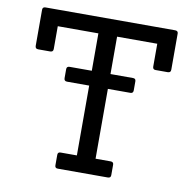

<svg xmlns="http://www.w3.org/2000/svg" viewBox="-80 -799 887 880"><g transform="rotate(10 363.5 -359.0)"><path d="M478 0H245Q232 0 232 -13V-62Q232 -75 245 -75H321V-400H218Q204 -400 204 -414V-456Q204 -469 218 -469H321V-643H132V-537Q132 -523 118 -523H62Q48 -523 48 -537V-705Q48 -718 62 -718H665Q679 -718 679 -705V-537Q679 -523 665 -523H608Q595 -523 595 -537V-643H408V-469H513Q526 -469 526 -456V-414Q526 -400 513 -400H408V-75H478Q492 -75 492 -62V-13Q492 0 478 0Z"/></g></svg>

Font: Sanchez
Style: Regular
Weight: 400
Designer: Daniel Hernández
Foundry: LatinoType
Version: Version 1.001